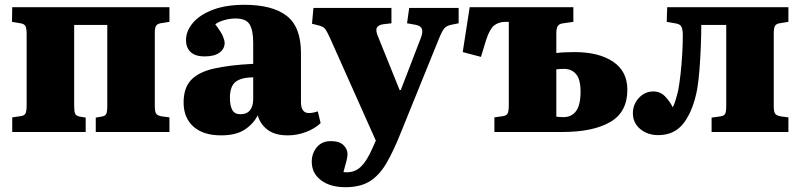

<svg xmlns="http://www.w3.org/2000/svg" viewBox="-20 -550 3334 800"><path d="M31 0V-61L66 -66Q81 -68 86 -77Q91 -86 91 -113V-408Q91 -433 85.5 -442Q80 -451 65 -453L30 -459L31 -520H686V-459L655 -454Q637 -452 631 -443.5Q625 -435 625 -413V-108Q625 -85 630.5 -76.5Q636 -68 655 -65L686 -61V0H379V-60L402 -64Q418 -66 422.5 -75Q427 -84 427 -108V-446H289V-109Q289 -86 293 -76.5Q297 -67 313 -64L337 -60V0Z M901 14Q827 14 786 -22.5Q745 -59 745 -123Q745 -183 775.5 -216Q806 -249 870 -264Q934 -279 1035 -284V-371Q1035 -424 1020 -448.5Q1005 -473 961 -473Q939 -473 915.5 -466.5Q892 -460 877 -449Q901 -417 908.5 -399.5Q916 -382 916 -371Q916 -347 895 -331Q874 -315 833 -315Q793 -315 774 -333.5Q755 -352 755 -382Q755 -421 784 -455Q813 -489 867.5 -509.5Q922 -530 998 -530Q1115 -530 1174.5 -484Q1234 -438 1234 -330V-125Q1234 -79 1267 -79Q1284 -79 1304 -86L1316 -37Q1292 -14 1255 0Q1218 14 1179 14Q1125 14 1094 -10Q1063 -34 1054 -70Q1037 -35 1000.5 -10.5Q964 14 901 14ZM982 -74Q1008 -74 1021.5 -90.5Q1035 -107 1035 -137V-228Q983 -227 960.5 -208Q938 -189 938 -143Q938 -109 948 -91.5Q958 -74 982 -74Z M1419 230Q1356 230 1317.5 201Q1279 172 1279 124Q1279 89 1300 63.5Q1321 38 1359 38Q1394 38 1411 54.5Q1428 71 1428 93Q1428 104 1423 123Q1418 142 1411 167Q1453 172 1480.5 147.5Q1508 123 1533 65L1546 36L1354 -394Q1343 -418 1335.5 -428.5Q1328 -439 1308 -444L1280 -451L1286 -517H1611V-453L1577 -449Q1556 -446 1550 -434Q1544 -422 1557 -393L1645 -175H1650L1732 -388Q1743 -415 1738 -429Q1733 -443 1710 -447L1676 -453L1685 -517H1891V-453L1861 -447Q1841 -443 1831.5 -432Q1822 -421 1809 -389L1650 3Q1619 81 1589.5 131Q1560 181 1520.5 205.5Q1481 230 1419 230Z M2040 0V-61L2075 -66Q2090 -68 2095 -77Q2100 -86 2100 -113V-459H2084Q2057 -458 2039 -444Q2021 -430 2006 -385L1984 -313L1908 -333L1937 -520H2369V-459L2327 -453Q2310 -451 2304 -441.5Q2298 -432 2298 -409V-329Q2313 -331 2331 -332Q2349 -333 2374 -333Q2475 -333 2534.5 -293Q2594 -253 2594 -176Q2594 -83 2522.5 -41.5Q2451 0 2322 0ZM2328 -62Q2362 -62 2380.5 -87.5Q2399 -113 2399 -168Q2399 -219 2380.5 -241Q2362 -263 2330 -263Q2321 -263 2313.5 -262.5Q2306 -262 2298 -261V-64Q2309 -62 2328 -62Z M2723 13Q2678 13 2647.5 -12.5Q2617 -38 2617 -78Q2617 -115 2642 -142Q2667 -169 2702 -169Q2731 -169 2751 -148.5Q2771 -128 2783 -103Q2789 -113 2795 -133Q2801 -153 2806 -174Q2811 -201 2815.5 -240.5Q2820 -280 2822.5 -323Q2825 -366 2825 -402Q2825 -427 2819.5 -438Q2814 -449 2798 -452L2758 -459L2760 -520H3265V-459L3234 -454Q3216 -452 3210 -443.5Q3204 -435 3204 -413V-107Q3204 -85 3209.5 -76.5Q3215 -68 3234 -65L3265 -61V0H2945V-60L2981 -65Q2997 -67 3001.5 -76Q3006 -85 3006 -108V-446H2902Q2902 -403 2900 -354.5Q2898 -306 2894.5 -260Q2891 -214 2885 -179Q2869 -92 2830.5 -39.5Q2792 13 2723 13Z"/></svg>

Font: Literata 36pt ExtraBold
Style: Regular
Weight: 800
Designer: Latin by Veronika Burian and Jose Scaglione. Greek by Irene Vlachou. Cyrillic by Vera Evstafieva.
Foundry: TypeTogether
Version: Version 3.002